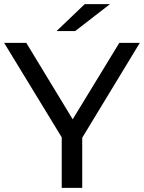

<svg xmlns="http://www.w3.org/2000/svg" viewBox="-24 -907 695 927"><path d="M274 -244V0H373V-242L651 -700H552L327 -331L103 -700H-4ZM339 -757 507 -887H385L249 -757Z"/></svg>

Font: Malon Grotesk Med
Style: Regular
Weight: 500
Designer: Julieta Ulanovsky
Foundry: Julieta Ulanovsky
Version: Version 7.200